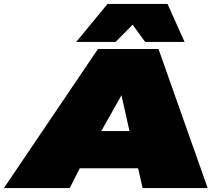

<svg xmlns="http://www.w3.org/2000/svg" viewBox="-62 -960 1126 980"><path d="M-42 0 438 -710H747L998 0H666L643 -101H345L294 0ZM455 -291H599L558 -474ZM327 -746 487 -940H793L880 -746H679L615 -834L528 -746Z"/></svg>

Font: Georama ExtraExtended Black
Style: Italic
Weight: 900
Width: 8
Italic angle: -9°
Designer: Jean-Baptiste Levee
Foundry: Production Type
Version: Version 1.000